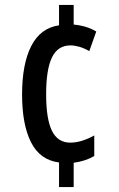

<svg xmlns="http://www.w3.org/2000/svg" viewBox="-20 -744 478 774"><path d="M277 -645Q330 -640 368 -617L340 -538Q319 -550 299.5 -555.5Q280 -561 264 -561Q213 -561 189.5 -512.5Q166 -464 166 -364Q166 -264 189.5 -216.5Q213 -169 263 -169Q286 -169 310.5 -176.5Q335 -184 360 -198V-115Q324 -94 277 -88V10H218V-89Q141 -99 105 -170.5Q69 -242 69 -363Q69 -486 106 -558.5Q143 -631 218 -642V-724H277Z"/></svg>

Font: Noto Sans Gujarati UI ExtraCondensed Medium
Style: Regular
Weight: 500
Width: 2
Designer: Jelle Bosma - Monotype Design Team, Universal Thirst
Foundry: Monotype Imaging Inc.
Version: Version 2.106; ttfautohint (v1.8.4.7-5d5b)